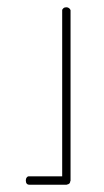

<svg xmlns="http://www.w3.org/2000/svg" viewBox="-20 -752 285 528"><path d="M174 -724V-722V-256V-255Q173 -254 173 -252Q173 -250 171 -248V-247H170Q168 -245 166 -245L163 -244H162H61Q51 -244 51 -256Q51 -261 53.5 -264Q56 -267 58 -267H61H151V-722Q151 -723 151 -724.5Q151 -726 154 -729Q157 -732 162 -732Q167 -732 170 -729.5Q173 -727 174 -724Z"/></svg>

Font: Sticks
Style: Regular
Weight: 400
Version: Version 1.1